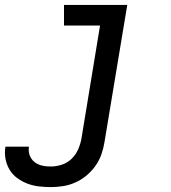

<svg xmlns="http://www.w3.org/2000/svg" viewBox="-76 -550 696 783"><path d="M131 213Q106 213 81.5 210Q57 207 35 198.5Q13 190 -6 176Q-25 162 -37 142Q-49 122 -53.5 98Q-58 74 -54 49Q-54 49 -54 48.5Q-54 48 -53 48H42Q42 48 42 48Q42 48 42 48Q40 60 42 72Q44 84 50 94Q56 104 65 111Q74 118 84.5 122Q95 126 107 127.5Q119 129 131 129Q154 129 176.5 121.5Q199 114 216 97.5Q233 81 242.5 59.5Q252 38 256 16L332 -446H185V-530H443L350 30Q346 55 337.5 79.5Q329 104 313.5 126Q298 148 277 165.5Q256 183 231.5 194Q207 205 181.5 209Q156 213 131 213Z"/></svg>

Font: Iosevka Curly Slab MdExObl
Style: Regular
Weight: 500
Width: 7
Italic angle: -9°
Monospace: yes
Designer: Belleve Invis
Foundry: Belleve Invis
Version: Version 11.1.0; ttfautohint (v1.8.3)